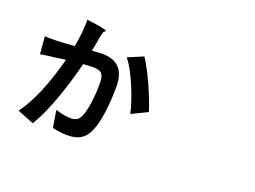

<svg xmlns="http://www.w3.org/2000/svg" viewBox="-115 -1024 1730 1305"><g transform="rotate(20 750.0 -372.0)"><path d="M210 22.5 90.8 -25.4Q200.2 -175.8 274.4 -460Q224.6 -454.1 196.3 -449.2Q158.2 -446.3 95.7 -435.5L85 -561.5Q112.3 -559.6 164.1 -560.5Q175.8 -561.5 181.6 -561.5Q243.2 -563.5 298.8 -568.4Q319.3 -677.7 318.4 -765.6Q372.1 -759.8 416 -752Q462.9 -743.2 461.9 -737.3Q460.9 -733.4 456.1 -730.5Q447.3 -725.6 445.3 -713.9Q439.5 -686.5 436.5 -674.8Q434.6 -657.2 426.8 -618.2Q420.9 -591.8 418.9 -579.1Q422.9 -579.1 429.7 -580.1Q478.5 -583 495.1 -583Q659.2 -583 659.2 -405.3Q659.2 -310.5 648.4 -225.6Q634.8 -122.1 607.4 -67.4Q585.9 -20.5 546.9 0Q512.7 18.6 458 18.6Q402.3 18.6 349.6 4.9L329.1 -118.2Q396.5 -97.7 440.4 -97.7Q491.2 -97.7 508.8 -138.7Q526.4 -174.8 537.1 -250Q545.9 -317.4 545.9 -392.6Q545.9 -444.3 523.4 -462.9Q504.9 -476.6 457 -476.6Q444.3 -476.6 405.3 -473.6Q398.4 -472.7 394.5 -472.7Q361.3 -341.8 320.3 -223.6Q265.6 -68.4 210 22.5ZM811.5 -263.7Q792 -348.6 750 -448.2Q703.1 -560.5 657.2 -617.2L767.6 -664.1Q805.7 -608.4 857.4 -495.1Q903.3 -391.6 925.8 -319.3Z"/></g></svg>

Font: Bpmf GenSeki Gothic B
Style: B
Weight: 700
Foundry: But Ko
Version: Version 1.320